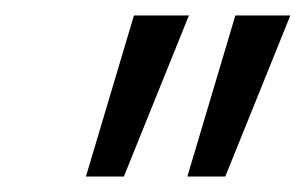

<svg xmlns="http://www.w3.org/2000/svg" viewBox="-20 -775 395 248"><path d="M222 -547 284 -755H355L271 -547ZM91 -547 153 -755H224L140 -547Z"/></svg>

Font: DM Sans 12pt Light
Style: Italic
Weight: 300
Italic angle: -10°
Version: Version 4.004;gftools[0.9.30]